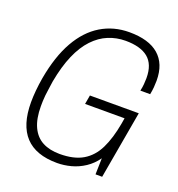

<svg xmlns="http://www.w3.org/2000/svg" viewBox="-129 -805 857 923"><g transform="rotate(20 299.5 -343.0)"><path d="M264 12Q155 12 101 -46Q47 -104 47 -220Q47 -248 50 -280.5Q53 -313 59 -348Q80 -465 124 -542.5Q168 -620 232.5 -659Q297 -698 377 -698Q427 -698 464.5 -687Q502 -676 527.5 -654Q553 -632 566 -599.5Q579 -567 579 -523Q579 -507 577.5 -489.5Q576 -472 572 -452H522Q526 -470 527.5 -487Q529 -504 529 -518Q529 -554 519 -579.5Q509 -605 489.5 -621Q470 -637 441 -645Q412 -653 374 -653Q328 -653 286.5 -636Q245 -619 210.5 -582.5Q176 -546 151 -488.5Q126 -431 111 -350Q108 -327 105 -308Q102 -289 100.5 -273.5Q99 -258 98.5 -244.5Q98 -231 98 -219Q98 -154 117.5 -112.5Q137 -71 173.5 -52Q210 -33 261 -33Q334 -33 379.5 -60Q425 -87 451 -140Q477 -193 491 -271L496 -301H294L302 -347H552L491 0H457L459 -83Q436 -50 403.5 -28.5Q371 -7 335 2.5Q299 12 264 12Z"/></g></svg>

Font: Archivo Condensed Thin
Style: Italic
Weight: 250
Width: 3
Italic angle: -10°
Designer: Hector Gatti
Foundry: Omnibus-Type
Version: Version 2.001